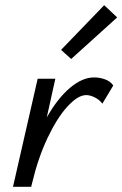

<svg xmlns="http://www.w3.org/2000/svg" viewBox="-20 -719 471 739"><path d="M416 -390 374 -320Q363 -335 345 -344Q327 -353 312 -353Q280 -353 240 -309.5Q200 -266 163 -188Q126 -110 103 -12L100 0H30L125 -416H193L160 -267Q202 -341 249.5 -381Q297 -421 342 -421Q364 -421 384.5 -413.5Q405 -406 416 -390ZM215 -527 381 -699 431 -652 254 -492Z"/></svg>

Font: Ysabeau Medium
Style: Italic
Weight: 500
Italic angle: -12°
Designer: Christian Thalmann (Catharsis Fonts)
Version: Version 0.003